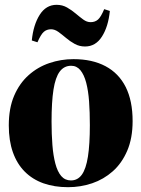

<svg xmlns="http://www.w3.org/2000/svg" viewBox="-20 -765 587 797"><path d="M16.5 -244.5Q16.5 -316 38.8 -367.8Q61 -419.5 99 -453.2Q137 -487 185 -503.2Q233 -519.5 285 -519.5Q363 -519.5 418 -490.2Q473 -461 501.8 -403.8Q530.5 -346.5 530.5 -262.5Q530.5 -191.5 508.2 -139.5Q486 -87.5 448.2 -54Q410.5 -20.5 362.5 -4.2Q314.5 12 262.5 12Q205.5 12 160 -4.2Q114.5 -20.5 82.5 -52.8Q50.5 -85 33.5 -133Q16.5 -181 16.5 -244.5ZM274.5 -16Q302.5 -16 319.8 -40Q337 -64 345 -114.8Q353 -165.5 353 -245.5Q353 -298.5 349.8 -343.5Q346.5 -388.5 337.8 -421.8Q329 -455 313.8 -473.5Q298.5 -492 275.5 -492Q246 -492 228 -468Q210 -444 202 -393Q194 -342 194 -260.5Q194 -208 197.5 -163.5Q201 -119 209.8 -85.8Q218.5 -52.5 234.2 -34.2Q250 -16 274.5 -16ZM112 -597Q118.5 -662 144.8 -703.5Q171 -745 215 -745Q239 -745 258.2 -734Q277.5 -723 294 -709Q310.5 -695 325.5 -684Q340.5 -673 356 -673Q374.5 -673 386.8 -683.8Q399 -694.5 412.5 -727L436 -719.5Q429.5 -654.5 403.2 -613.2Q377 -572 333 -572Q309.5 -572 290 -582.8Q270.5 -593.5 253.8 -607.8Q237 -622 222 -632.8Q207 -643.5 192 -643.5Q174 -643.5 161.8 -632.8Q149.5 -622 135.5 -589.5Z"/></svg>

Font: Merriweather 144pt ExtraBold
Style: Regular
Weight: 800
Version: Version 2.100